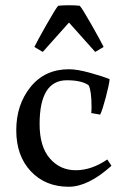

<svg xmlns="http://www.w3.org/2000/svg" viewBox="-20 -696 475 732"><path d="M328 -265Q329 -275 329 -289Q329 -349 318 -371Q291 -390 235 -390Q131 -390 131 -223Q131 -137 170 -92Q209 -47 269 -47Q329 -47 389 -88L405 -64Q316 16 242 16Q153 16 97.5 -43Q42 -102 42 -199.5Q42 -297 96.5 -364.5Q151 -432 243 -432Q274 -432 323 -418.5Q372 -405 398 -394Q396 -373 383.5 -325.5Q371 -278 362 -259ZM284 -674Q293 -665 329 -601.5Q365 -538 375 -517L343 -498L243 -610L143 -498L111 -517Q121 -538 157 -601.5Q193 -665 202 -674Q218 -676 243 -676Q268 -676 284 -674Z"/></svg>

Font: Buenard
Style: Regular
Weight: 400
Designer: Gustavo Ibarra
Foundry: FontFuror
Version: Version 1.001 2011